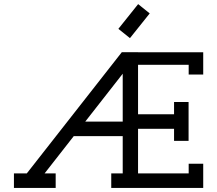

<svg xmlns="http://www.w3.org/2000/svg" viewBox="-20 -928 1072 948"><path d="M564.5 -785.6 662.1 -907.7 719.2 -861.8 621.6 -739.7ZM585.9 -564 400.9 -327.6H585.9ZM581.5 -670.4H661.6V-669.9H983.4V-560.1H911.6V-607.9H661.6V-363.8H839.4V-424.3H911.1V-232.4H839.4V-292H661.6V-71.8H911.6V-119.6H983.4V0H529.3V-71.8H585.9V-255.9H344.2L200.2 -71.8H254.9V0H48.8V-71.8H112.3Z"/></svg>

Font: Eligible
Style: Regular
Weight: 500
Version: Version 1.1